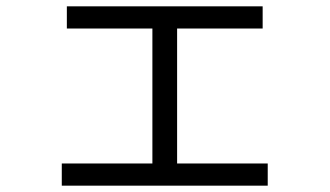

<svg xmlns="http://www.w3.org/2000/svg" viewBox="-20 -583 1040 606"><path d="M175 3V-67H461V-493H191V-563H809V-493H539V-67H825V3Z"/></svg>

Font: M PLUS 1
Style: Regular
Weight: 400
Designer: Coji Morishita
Foundry: UNDERFOREST DESIGN
Version: Version 1.001